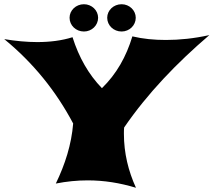

<svg xmlns="http://www.w3.org/2000/svg" viewBox="-36 -874 1010 908"><path d="M954 -708C882 -692 813 -685 749 -685C693 -685 640 -690 590 -702C561 -606 515 -524 446 -457C383 -522 337 -603 307 -698C256 -682 200 -675 140 -675C91 -675 38 -680 -16 -689C121 -577 229 -443 310 -290C302 -191 272 -97 228 -6C279 -16 329 -21 379 -21C456 -21 531 -9 607 14C571 -65 550 -150 550 -241C550 -251 550 -261 551 -271C662 -433 800 -576 954 -708ZM428 -790C428 -825 398 -854 361 -854C323 -854 293 -825 293 -790C293 -754 323 -725 361 -725C398 -725 428 -754 428 -790ZM606 -790C606 -825 576 -854 539 -854C501 -854 471 -825 471 -790C471 -754 501 -725 539 -725C576 -725 606 -754 606 -790Z"/></svg>

Font: Shojumaru
Style: Regular
Weight: 400
Designer: Astigmatic (AOETI)
Foundry: Astigmatic (AOETI)
Version: Version 1.000